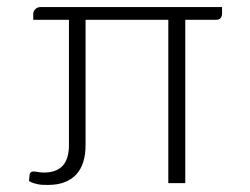

<svg xmlns="http://www.w3.org/2000/svg" viewBox="-20 -518 707 543"><path d="M608 -498H94C87 -498 83 -495 79 -491C75 -487 74 -482 74 -478V-462H175V-108C175 -56 152 -30 104 -30C96 -30 90 -31 85 -32C80 -33 77 -33 74 -33C70 -33 66 -31 64 -26L62 -6C70 -1 78 1 87 3C96 5 106 5 116 5C151 5 177 -5 195 -24C213 -43 222 -71 222 -108V-462H456V0H504V-462H590C596 -462 601 -463 604 -467C607 -471 608 -475 608 -480Z"/></svg>

Font: SVN-Aleo
Style: Light
Weight: 300
Designer: Alessio Laiso
Version: Version 1.2.2